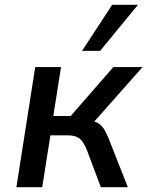

<svg xmlns="http://www.w3.org/2000/svg" viewBox="-20 -776 611 796"><path d="M48 0 126 -498H233L201 -295H273L450 -498H571L354 -253L344 -279Q374 -274 389 -264Q404 -254 414.5 -235.5Q425 -217 437 -185L510 0H398L341 -152Q332 -174 323 -187.5Q314 -201 299 -208Q284 -215 257 -215H189L155 0ZM320 -565 445 -756H552L395 -565Z"/></svg>

Font: Nunito Sans 7pt SemiCondensed SemiBold
Style: Italic
Weight: 600
Width: 4
Italic angle: -9°
Designer: Vernon Adams
Foundry: Vernon Adams
Version: Version 3.101;gftools[0.9.27]